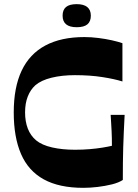

<svg xmlns="http://www.w3.org/2000/svg" viewBox="-20 -890 664 922"><path d="M380.1 12Q264 12 190 -28.8Q116 -69.6 81 -150.5Q46 -231.3 46 -350Q46 -470.4 84 -550.7Q122 -631 197.7 -671.5Q273.4 -712 385.1 -712Q418.1 -712 452.5 -707.6Q486.9 -703.3 517.4 -696.5Q547.9 -689.6 567.9 -682.6V-498.8Q530.2 -510.7 471.2 -519.9Q412.1 -529.1 339.6 -529.1Q277.6 -529.1 227.8 -516.9Q177.9 -504.8 149.6 -480.5Q125.7 -458.6 113.1 -426Q100.4 -393.5 100.4 -350Q100.4 -306.8 113.5 -272.6Q126.7 -238.5 153.6 -215.9Q181.2 -193.2 229.9 -182.1Q278.6 -170.9 340.3 -170.9Q378 -170.9 411.2 -173.8Q444.4 -176.6 471.9 -181.1Q499.4 -185.6 517.4 -189.9Q517.4 -209.2 517.1 -226.3Q516.7 -243.5 515.9 -260.6Q515.1 -277.8 513.9 -296.7Q512.7 -315.7 511.4 -338.5H578.5Q576.2 -294.2 574.5 -256.2Q572.9 -218.2 571.7 -182.3Q570.5 -146.4 570.2 -108.5Q569.8 -70.7 569.8 -26Q550.8 -13 518.2 -4.8Q485.5 3.3 449.1 7.7Q412.8 12 380.1 12ZM348.4 -759.3Q280.6 -759.3 280.6 -814.9Q280.6 -842.7 297.1 -856.4Q313.7 -870.1 348.4 -870.1Q381.8 -870.1 399 -856.2Q416.2 -842.4 416.2 -814.7Q416.2 -787 399.7 -773.1Q383.1 -759.3 348.4 -759.3Z"/></svg>

Font: Ojuju ExtraLight
Style: Regular
Weight: 200
Designer: Chisaokwu Joboson, Mirko Velimirovic
Foundry: Udi Foundry
Version: Version 1.000